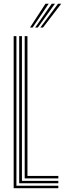

<svg xmlns="http://www.w3.org/2000/svg" viewBox="-20 -990 342 1010"><path d="M51.9 0V-800H66.4V-12.9H286.8V0ZM80.9 -25.8V-800H95.4V-38.7H286.8V-25.8ZM109.9 -51.5V-800H124.4V-64.4H286.8V-51.5ZM137.7 -845 219.1 -970.2H236L151.5 -845ZM192.1 -845 285.1 -970.2H302L206.1 -845ZM164.8 -845 252.1 -970.2H269L178.8 -845Z"/></svg>

Font: Big Shoulders Inline Display SC Thin
Style: Regular
Weight: 100
Designer: Patric King
Foundry: XO Type Co
Version: Version 2.002